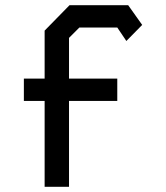

<svg xmlns="http://www.w3.org/2000/svg" viewBox="-20 -720 640 740"><path d="M248 -700 152 -602V-417H72V-331H152V0H246V-331H432V-417H246V-574L286 -614H432L467 -562L528 -624L474 -700Z"/></svg>

Font: Kode Mono Medium
Style: Regular
Weight: 500
Monospace: yes
Designer: Isa Ozler
Foundry: Kadena LLC
Version: Version 1.206;gftools[0.9.28]